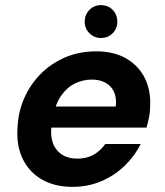

<svg xmlns="http://www.w3.org/2000/svg" viewBox="-20 -716 644 748"><path d="M263 12Q194 12 144.5 -16Q95 -44 69.5 -95Q44 -146 48 -214Q50 -277 73.5 -331.5Q97 -386 138 -427.5Q179 -469 234 -492.5Q289 -516 356 -516Q424 -516 472 -488Q520 -460 544 -412Q568 -364 565 -301Q565 -280 560.5 -258.5Q556 -237 551 -219H143L157 -301H431Q435 -335 424 -358.5Q413 -382 390.5 -394Q368 -406 338 -406Q303 -406 271.5 -390.5Q240 -375 218 -343Q196 -311 187 -262L182 -233Q175 -194 184.5 -163.5Q194 -133 219 -115.5Q244 -98 281 -98Q319 -98 346 -114Q373 -130 390 -155H528Q505 -108 465.5 -70Q426 -32 374.5 -10Q323 12 263 12ZM373 -568Q347 -568 328.5 -586.5Q310 -605 310 -631Q310 -659 328.5 -677.5Q347 -696 373 -696Q401 -696 419 -677.5Q437 -659 437 -631Q437 -605 419 -586.5Q401 -568 373 -568Z"/></svg>

Font: DM Sans
Style: Bold Italic
Weight: 700
Italic angle: -10°
Designer: Colophon Foundry, Jonny Pinhorn
Foundry: Colophon Foundry
Version: Version 4.004;gftools[0.9.30]